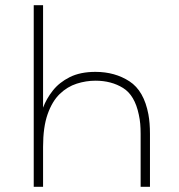

<svg xmlns="http://www.w3.org/2000/svg" viewBox="-20 -720 688 740"><path d="M110 0V-700H146V-305Q158.5 -339 183.5 -370.8Q208.5 -402.5 249 -422.8Q289.5 -443 348 -443Q423 -443 479 -406.5Q535 -370 552 -279Q555 -262.5 556.5 -243.8Q558 -225 558 -204V0H522V-204Q522 -225 520.5 -242.5Q519 -260 515 -278Q499.5 -353 454.2 -381Q409 -409 348 -409Q311.5 -409 275.5 -397.5Q239.5 -386 210.2 -357.8Q181 -329.5 163.5 -279.8Q146 -230 146 -154V0Z"/></svg>

Font: Overpass Thin
Style: Regular
Weight: 250
Designer: Delve Withrington, Dave Bailey, Thomas Jockin
Foundry: Delve Fonts LLC
Version: Version 4.000